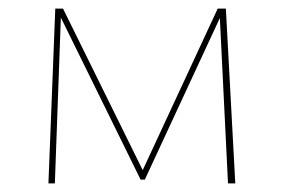

<svg xmlns="http://www.w3.org/2000/svg" viewBox="-20 -428 662 448"><path d="M512 0 493 -386 318 -9H308L122 -387L108 0H93L109 -408H127L313 -31L488 -408H507L529 0Z"/></svg>

Font: Ysabeau Thin
Style: Regular
Weight: 200
Designer: Christian Thalmann (Catharsis Fonts)
Version: Version 0.003